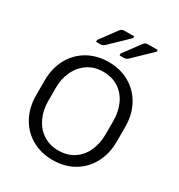

<svg xmlns="http://www.w3.org/2000/svg" viewBox="-222 -1103 1175 1263"><g transform="rotate(30 366.0 -471.5)"><path d="M60.1 -301.3V-413.6Q60.1 -505.4 98.9 -577.1Q137.7 -648.9 207.3 -689Q276.9 -729 366.2 -729Q455.6 -729 524.9 -689Q594.2 -648.9 633.1 -577.1Q671.9 -505.4 671.9 -413.6V-301.3Q671.9 -209.5 633.1 -137.5Q594.2 -65.4 524.9 -25.4Q455.6 14.6 366.2 14.6Q276.9 14.6 207.3 -25.4Q137.7 -65.4 98.9 -137.5Q60.1 -209.5 60.1 -301.3ZM584.5 -307.1V-407.2Q584.5 -478 558.8 -534.4Q533.2 -590.8 483.9 -623.3Q434.6 -655.8 366.2 -655.8Q300.8 -655.8 251.2 -623Q201.7 -590.3 174.8 -533.7Q147.9 -477.1 147.9 -407.2V-307.1Q147.9 -237.3 174.8 -180.7Q201.7 -124 251.2 -91.3Q300.8 -58.6 366.2 -58.6Q434.6 -58.6 483.9 -91.1Q533.2 -123.5 558.8 -179.9Q584.5 -236.3 584.5 -307.1ZM225.6 -816.4 319.3 -942.9Q325.7 -951.2 333 -954.8Q340.3 -958.5 350.6 -958.5H425.3V-945.8L289.1 -814.5Q282.2 -808.1 274.7 -805.2Q267.1 -802.2 257.3 -802.2H225.6ZM404.3 -816.4 498 -942.9Q504.4 -951.2 511.7 -954.8Q519 -958.5 529.3 -958.5H604V-945.8L467.8 -814.5Q460.9 -808.1 453.4 -805.2Q445.8 -802.2 436 -802.2H404.3Z"/></g></svg>

Font: Lycee Sans
Style: Regular
Weight: 400
Designer: Justin Alvin
Foundry: Alkove Design
Version: Version 1.030